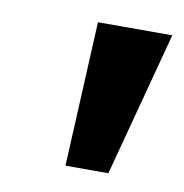

<svg xmlns="http://www.w3.org/2000/svg" viewBox="-46 -749 364 379"><g transform="rotate(10 135.5 -560.0)"><path d="M108 -415 122 -705H271L194 -415Z"/></g></svg>

Font: Nunito Sans 10pt
Style: Bold Italic
Weight: 700
Italic angle: -9°
Designer: Vernon Adams
Foundry: Vernon Adams
Version: Version 3.101;gftools[0.9.27]